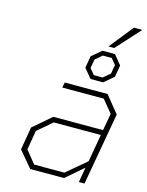

<svg xmlns="http://www.w3.org/2000/svg" viewBox="-135 -1005 829 1086"><g transform="rotate(15 280.0 -462.0)"><path d="M399 -784 511 -924H560L433 -784ZM349 -580 304 -634 316 -704 373 -752H446L491 -697L479 -628L422 -580ZM361 -606H413L453 -640L462 -692L434 -726H382L342 -692L333 -640ZM151 0 72 -94 95 -228 201 -319H492L510 -419L450 -492H207L213 -523H464L544 -424L469 0H436L451 -88L349 0ZM166 -30H343L459 -128L487 -289H212L126 -216L107 -103Z"/></g></svg>

Font: Tomorrow ExtraLight
Style: Italic
Weight: 275
Italic angle: -10°
Designer: Tony de Marco, Monica Rizzolli
Foundry: Just in Type
Version: Version 2.002